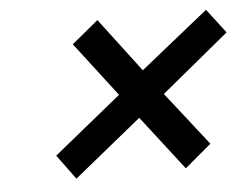

<svg xmlns="http://www.w3.org/2000/svg" viewBox="-38 -521 640 498"><g transform="rotate(-5 281.5 -272.5)"><path d="M338 -334 515 -476 563 -413 387 -268 496 -129 427 -71 318 -212 142 -69 95 -133 271 -276 163 -417 232 -474Z"/></g></svg>

Font: Panefresco 500wt
Style: Italic
Weight: 700
Foundry: Campivisivi & Chank Co
Version: Version 1.000